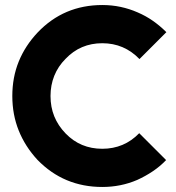

<svg xmlns="http://www.w3.org/2000/svg" viewBox="-20 -732 701 764"><path d="M387 -712Q234 -712 130 -603Q80 -550 54.5 -487Q29 -424 29 -350Q29 -276 54.5 -212.5Q80 -149 129 -96Q234 12 387 12Q461 12 526 -16Q559 -31 588 -50.5Q617 -70 641 -95L534 -202Q474 -140 387 -140Q300 -140 241 -201Q211 -232 196 -269Q181 -306 181 -350Q181 -393 196 -430.5Q211 -468 241 -498Q300 -560 387 -560Q474 -560 535 -497L642 -604Q617 -629 588.5 -649Q560 -669 527 -683Q495 -697 460 -704.5Q425 -712 387 -712Z"/></svg>

Font: Unageo
Style: ExtraBold
Weight: 800
Designer: Richard Sepsi
Foundry: Richard Sepsi
Version: Version 2.000